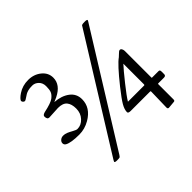

<svg xmlns="http://www.w3.org/2000/svg" viewBox="-158 -872 1090 1090"><g transform="rotate(-45 387.0 -327.5)"><path d="M684.1 -2Q684.1 9 675 9L632.1 12.9Q623 12.9 623 2L626 -123Q626 -126.7 625.2 -127.3Q624.5 -127.9 619.1 -127.9H466.1Q446 -127.9 446 -137.9Q446 -158.9 461.5 -185.9Q477.1 -212.9 521 -268.3Q600.3 -367.9 634 -391.1Q639.4 -395.8 647 -403.3Q659.9 -417 667.2 -417Q674.6 -417 678.8 -409.2Q683.1 -401.4 683.1 -392.1V-179.9Q683.1 -177 683.6 -176.5Q684.1 -176 687 -176H738Q748 -176 748 -163.1V-141.1Q748 -127.9 733.2 -127.9H687Q684.1 -127.9 684.1 -125ZM622.1 -176Q626 -176 626 -180.9V-346.9Q601.6 -320.8 554.7 -261.8Q507.8 -202.9 491.9 -176ZM195.1 10Q195.1 9 197.8 4.3Q200.4 -0.5 201.2 -2L610.1 -659.9Q610.8 -660.9 612.4 -663.7Q614 -666.5 614.7 -667Q615.5 -667.5 618.2 -668.9Q622.1 -670.9 640.1 -670.9Q658.2 -670.9 658.2 -665Q658.2 -664.1 656.2 -660.9Q654.3 -657.7 654.1 -657L244.1 2.9Q238 12.5 234.5 14.3Q231 16.1 213 16.1Q195.1 16.1 195.1 10ZM113 -428Q96.9 -428 96.9 -451.9Q96.9 -462.6 116 -468Q177 -481 195.9 -495.5Q214.8 -510 220.5 -524.9Q226.1 -539.8 226.1 -566.4Q226.1 -593 209.7 -609Q193.4 -625 172.5 -625Q151.6 -625 138.8 -621.6Q126 -618.2 117.6 -613.3Q109.1 -608.4 102.5 -603.5Q86.2 -592 81.1 -592Q75.9 -592 70.9 -596.9Q65.9 -601.8 65.9 -607.4Q65.9 -613 74.7 -622.2Q83.5 -631.3 97.7 -640.6Q132.8 -664.1 178.3 -664.1Q223.9 -664.1 256.5 -637.8Q289.1 -611.6 289.1 -572Q289.1 -514.9 221.9 -481.9Q210.4 -476.3 195.1 -470Q249.3 -466.1 283.7 -440.1Q318.1 -414.1 318.1 -370.1Q318.1 -302.2 249.3 -262.2Q209.2 -239 165 -239Q99.1 -239 73.2 -253.4Q62 -259.8 62 -271.5Q62 -283.2 72 -291.6Q82 -300 95.5 -300Q108.9 -300 121.6 -295Q134.3 -290 152.8 -279.5Q171.4 -269 179.9 -269Q210.7 -269 233.9 -294.2Q257.1 -319.3 257.1 -356.1Q257.1 -392.8 240.8 -412.4Q224.6 -431.9 186 -431.9Z"/></g></svg>

Font: Fanwood Text
Style: Regular
Weight: 400
Version: Version 1.1001